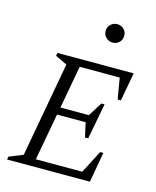

<svg xmlns="http://www.w3.org/2000/svg" viewBox="-115 -848 751 927"><g transform="rotate(15 260.5 -384.5)"><path d="M10 0 13 -15 82 -43 168 -517 109 -545 112 -560H493L467 -418H451L433 -523H233L194 -309H336L380 -379H396L362 -200H346L330 -272H187L144 -37H376L435 -151H451L424 0ZM356 -677Q337 -677 323 -690Q309 -703 309 -723Q309 -743 323 -756Q337 -769 356 -769Q375 -769 388.5 -756Q402 -743 402 -723Q402 -703 388.5 -690Q375 -677 356 -677Z"/></g></svg>

Font: Spectral SC Light
Style: Italic
Weight: 300
Italic angle: -10°
Designer: Jean-Baptiste Levee
Foundry: Production Type
Version: Version 2.001